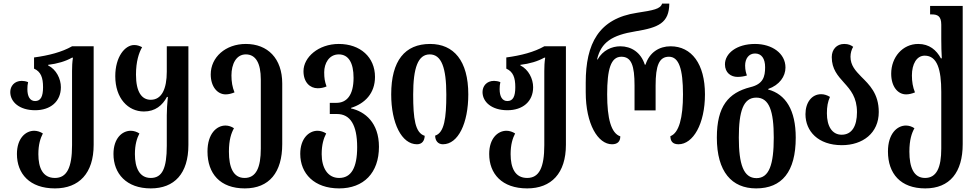

<svg xmlns="http://www.w3.org/2000/svg" viewBox="-20 -793 5439 1066"><path d="M285 253C419 253 500 169 500 11V-536H380C324 -504 251 -485 169 -474V-412C207 -395 219 -362 219 -309C219 -257 206 -232 175 -232C146 -232 132 -258 132 -298C132 -311 133 -325 136 -337C124 -342 111 -344 101 -344C59 -344 37 -314 37 -282C37 -227 88 -181 175 -181C260 -181 318 -229 318 -309C318 -355 293 -407 247 -430V-433C298 -439 345 -453 380 -473H385C381 -447 380 -424 380 -399V13C380 138 351 195 285 195C217 195 193 138 193 63C193 10 204 -25 218 -52C204 -61 187 -67 170 -67C122 -67 74 -25 74 62C74 171 144 253 285 253Z M817 253C948 253 1026 171 1026 12V-536H906V-395C906 -300 878 -239 817 -239C767 -239 735 -282 735 -379C735 -451 751 -500 769 -531C753 -539 741 -543 725 -543C674 -543 620 -478 620 -370C620 -247 691 -174 779 -174C842 -174 882 -208 907 -255H912C908 -216 906 -182 906 -153V16C906 141 881 195 817 195C754 195 729 138 729 63C729 10 740 -25 754 -52C740 -61 723 -67 706 -67C658 -67 610 -25 610 62C610 171 682 253 817 253Z M1339 253C1475 253 1547 164 1547 7V-329C1547 -469 1466 -549 1345 -549C1232 -549 1150 -475 1150 -380C1150 -313 1186 -269 1233 -269C1248 -269 1265 -273 1282 -280C1270 -309 1265 -340 1265 -374C1265 -437 1291 -491 1345 -491C1400 -491 1428 -442 1428 -352V32C1428 137 1402 195 1338 195C1275 195 1251 136 1251 49C1251 -17 1264 -54 1279 -81C1266 -90 1249 -96 1232 -96C1183 -96 1132 -51 1132 48C1132 171 1202 253 1339 253Z M1863 253C1999 253 2084 167 2084 22C2084 -112 2006 -174 1929 -191V-194C2006 -218 2062 -275 2062 -366C2062 -475 1981 -549 1861 -549C1748 -549 1665 -475 1665 -398C1665 -336 1701 -303 1744 -303C1760 -303 1777 -306 1793 -313C1783 -341 1780 -359 1780 -392C1780 -440 1806 -491 1861 -491C1915 -491 1943 -444 1943 -361C1943 -263 1904 -222 1848 -222H1811V-160H1851C1924 -160 1963 -100 1963 24C1963 138 1930 195 1863 195C1798 195 1766 137 1766 63C1766 10 1777 -25 1791 -52C1777 -61 1760 -67 1743 -67C1695 -67 1647 -24 1647 61C1647 171 1725 253 1863 253Z M2295 8C2323 8 2337 -11 2338 -39C2285 -55 2274 -134 2274 -268C2274 -417 2301 -491 2366 -491C2431 -491 2458 -417 2458 -268C2458 -138 2447 -56 2396 -40C2396 -13 2411 8 2439 8C2524 8 2580 -109 2580 -269C2580 -456 2499 -549 2368 -549C2228 -549 2152 -456 2152 -269C2152 -109 2210 8 2295 8Z M2907 253C3041 253 3122 169 3122 11V-536H3002C2946 -504 2873 -485 2791 -474V-412C2829 -395 2841 -362 2841 -309C2841 -257 2828 -232 2797 -232C2768 -232 2754 -258 2754 -298C2754 -311 2755 -325 2758 -337C2746 -342 2733 -344 2723 -344C2681 -344 2659 -314 2659 -282C2659 -227 2710 -181 2797 -181C2882 -181 2940 -229 2940 -309C2940 -355 2915 -407 2869 -430V-433C2920 -439 2967 -453 3002 -473H3007C3003 -447 3002 -424 3002 -399V13C3002 138 2973 195 2907 195C2839 195 2815 138 2815 63C2815 10 2826 -25 2840 -52C2826 -61 2809 -67 2792 -67C2744 -67 2696 -25 2696 62C2696 171 2766 253 2907 253Z M3378 8C3408 8 3424 -7 3424 -36C3373 -53 3351 -135 3351 -269C3351 -408 3371 -478 3430 -478C3486 -478 3503 -428 3503 -318V-180H3620V-318C3620 -428 3639 -478 3694 -478C3749 -478 3772 -411 3772 -269C3772 -139 3750 -55 3702 -37C3702 -9 3715 8 3747 8C3828 8 3894 -105 3894 -269C3894 -438 3820 -536 3703 -536C3641 -536 3586 -503 3564 -434H3560C3538 -503 3484 -536 3424 -536C3377 -536 3327 -514 3298 -463H3295C3317 -559 3379 -598 3508 -619C3636 -640 3695 -665 3696 -773H3656C3647 -743 3608 -736 3517 -722C3304 -690 3232 -551 3232 -334V-281C3232 -104 3300 8 3378 8Z M4178 253C4321 253 4398 161 4398 -29C4398 -182 4342 -270 4245 -296V-299C4308 -321 4341 -369 4341 -418C4341 -497 4266 -549 4172 -549C4069 -549 4005 -496 4005 -436C4005 -389 4038 -366 4075 -366C4093 -366 4112 -369 4127 -374C4123 -385 4117 -403 4117 -429C4117 -467 4137 -496 4172 -496C4208 -496 4228 -468 4228 -420C4228 -367 4217 -326 4146 -309C4024 -278 3960 -203 3960 -29C3960 161 4043 253 4178 253ZM4180 196C4108 196 4082 119 4082 -29C4082 -176 4107 -251 4179 -251C4251 -251 4276 -176 4276 -29C4276 119 4251 196 4180 196Z M4654 13C4770 13 4859 -54 4859 -171C4859 -274 4806 -323 4761 -368C4730 -400 4702 -430 4702 -478C4702 -498 4708 -519 4717 -533C4705 -542 4691 -549 4667 -549C4625 -549 4598 -518 4598 -476C4598 -409 4632 -372 4666 -334C4702 -294 4738 -253 4738 -170C4738 -92 4709 -45 4653 -45C4600 -45 4571 -92 4571 -164C4571 -201 4576 -228 4588 -255C4572 -265 4555 -270 4539 -270C4487 -270 4452 -224 4452 -159C4452 -65 4522 13 4654 13Z M5117 253C5253 253 5325 164 5325 7V-760H5144V-713H5153C5185 -713 5206 -704 5206 -656V-576C5206 -539 5207 -500 5209 -469H5204C5179 -515 5140 -549 5078 -549C4991 -549 4928 -475 4928 -384C4928 -313 4964 -269 5011 -269C5026 -269 5043 -273 5060 -280C5048 -309 5043 -340 5043 -374C5043 -437 5069 -484 5114 -484C5184 -484 5206 -406 5206 -283V32C5206 137 5180 195 5116 195C5053 195 5029 136 5029 49C5029 -17 5042 -54 5057 -81C5044 -90 5027 -96 5010 -96C4961 -96 4910 -51 4910 48C4910 171 4980 253 5117 253Z"/></svg>

Font: Noto Serif Georgian Condensed SemiBold
Style: Regular
Weight: 600
Width: 3
Designer: Monotype Design Team, Akaki Razmadze
Foundry: Google LLC
Version: Version 2.003